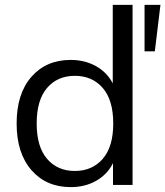

<svg xmlns="http://www.w3.org/2000/svg" viewBox="-20 -756 676 785"><path d="M48 0ZM269 9Q169 9 108.5 -60.5Q48 -130 48 -251Q48 -373 108.5 -442Q169 -511 269 -511Q327 -511 372.5 -485.5Q418 -460 441 -415V-736H522V0H442V-89Q419 -43 373.5 -17Q328 9 269 9ZM286 -57Q357 -57 400 -106.5Q443 -156 443 -251Q443 -347 400 -396.5Q357 -446 286 -446Q215 -446 172.5 -396.5Q130 -347 130 -251Q130 -156 172.5 -106.5Q215 -57 286 -57ZM571 -546V-736H636L613 -546Z"/></svg>

Font: Winston
Style: Regular
Weight: 400
Designer: Original fonts by Vernon Adams / Changes by Cristiano Sobral
Foundry: Original fonts by Vernon Adams / Changes by Cristiano Sobral
Version: Version 2.503;July 17, 2020;FontCreator 13.0.0.2655 64-bit